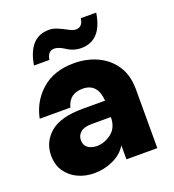

<svg xmlns="http://www.w3.org/2000/svg" viewBox="-141 -885 910 1005"><g transform="rotate(-20 313.5 -382.5)"><path d="M194 -627H108Q133 -776 244 -776Q268 -776 291 -766Q314 -756 333 -746Q363 -729 379 -729Q417 -729 423 -776H509Q486 -628 373 -628Q329 -628 290 -655Q259 -674 238 -674Q201 -674 194 -627ZM213 11Q165 11 123.5 -8Q82 -27 56.5 -64Q31 -101 31 -153Q31 -228 88.5 -277.5Q146 -327 270 -327H395Q388 -426 305 -426Q230 -426 212 -355H41Q59 -446 127.5 -506.5Q196 -567 308 -567Q380 -567 439 -539Q498 -511 532.5 -458Q567 -405 567 -328V0H395V-78Q370 -36 320 -12.5Q270 11 213 11ZM273 -118Q317 -118 355.5 -147.5Q394 -177 394 -236H288Q244 -236 224.5 -218.5Q205 -201 205 -176Q205 -122 273 -118Z"/></g></svg>

Font: Ulagadi Sans
Style: Bold
Weight: 700
Designer: Ninad Kale (Devanagari), Jonny Pinhorn (Latin)
Foundry: Indian Type Foundry
Version: Version 3.01;March 29, 2020;FontCreator 12.0.0.2522 64-bit; 